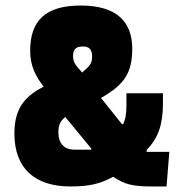

<svg xmlns="http://www.w3.org/2000/svg" viewBox="-20 -664 649 694"><path d="M235 10C309 10 346 -2 389 -25C432 3 459 10 531 10H582L592 -115H510V-122C554 -167 569 -217 569 -293V-327H437V-284C437 -254 434 -234 425 -215H421L345 -310C428 -357 458 -399 458 -488C458 -585 402 -644 272 -644C145 -644 89 -590 89 -480C89 -427 109 -387 138 -351C76 -319 32 -278 32 -182C32 -55 106 10 235 10ZM249 -123C211 -123 191 -147 191 -185C191 -214 199 -227 216 -241L310 -127V-123ZM279 -496C302 -496 313 -486 313 -459C313 -433 302 -424 277 -402C259 -423 244 -435 244 -461C244 -485 254 -496 279 -496Z"/></svg>

Font: Passion One
Style: Regular
Weight: 400
Designer: Alejandro Lo Celso
Foundry: Fontstage
Version: Version 1.001